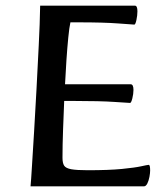

<svg xmlns="http://www.w3.org/2000/svg" viewBox="-20 -659 593 679"><path d="M88 0Q90 -20 93 -71Q96 -122 100.5 -192.5Q105 -263 109 -342Q113 -421 117 -498.5Q121 -576 122 -639H457Q466 -639 466 -619Q466 -605 462.5 -588.5Q459 -572 455 -572Q451 -572 399 -576Q347 -580 259 -580H229Q225 -562 221.5 -526.5Q218 -491 215 -447Q212 -403 210 -361H442Q452 -361 452 -341Q452 -327 448 -311Q444 -295 440 -295Q436 -295 385 -298.5Q334 -302 242 -302H207Q205 -254 203 -200Q201 -146 201 -101Q201 -82 207 -73Q213 -64 232 -60.5Q251 -57 290 -57Q365 -57 411 -61.5Q457 -66 479.5 -71Q502 -76 506 -76Q511 -76 511 -56Q511 -47 508.5 -33.5Q506 -20 501 -10Q496 0 489 0Z"/></svg>

Font: BriemHand
Style: Regular
Weight: 400
Designer: Gunnlaugur SE Briem, Eben Sorkin
Foundry: Sorkin Type
Version: Version 1.001; ttfautohint (v1.8.4.7-5d5b)